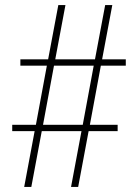

<svg xmlns="http://www.w3.org/2000/svg" viewBox="-20 -734 542 754"><path d="M116 -219H28V-244H121L164 -476H60V-501H169L209 -714H237L197 -501H353L393 -714H421L381 -501H474V-476H376L333 -244H442V-219H328L287 0H259L300 -219H144L103 0H75ZM305 -244 348 -476H192L149 -244Z"/></svg>

Font: Noto Serif Sinhala Condensed Thin
Style: Regular
Weight: 100
Width: 3
Designer: Jelle Bosma - Monotype Design Team
Foundry: Monotype Imaging Inc.
Version: Version 2.007; ttfautohint (v1.8.4.7-5d5b)